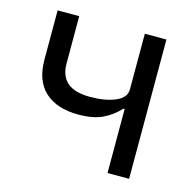

<svg xmlns="http://www.w3.org/2000/svg" viewBox="-82 -601 702 687"><g transform="rotate(15 269.0 -258.0)"><path d="M373 0V-237H368Q344 -210 309 -192.5Q274 -175 217 -175Q138 -175 94 -215Q50 -255 50 -334V-516H130V-341Q130 -294 157.5 -270.5Q185 -247 241 -247Q298 -247 335.5 -263Q373 -279 373 -310V-516H453V0Z"/></g></svg>

Font: IBM Plex Sans Var
Style: Regular
Weight: 400
Designer: Mike Abbink, Paul van der Laan, Pieter van Rosmalen
Foundry: Bold Monday
Version: Version 3.000